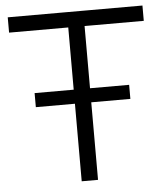

<svg xmlns="http://www.w3.org/2000/svg" viewBox="-51 -733 667 778"><g transform="rotate(-5 283.0 -344.0)"><path d="M250 -688H316.4V0H250ZM9.3 -625.7V-688H557.2V-625.7ZM91 -315.4V-372.6H475.5V-315.4Z"/></g></svg>

Font: Roundo Variable
Style: Regular
Weight: 200
Designer: Shiva Nallaperumal
Foundry: Indian Type Foundry
Version: Version 2.000